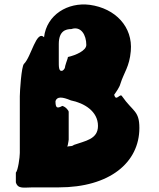

<svg xmlns="http://www.w3.org/2000/svg" viewBox="-20 -836 722 872"><path d="M247 -560V-636C247 -695 278 -704 304 -704C348 -719 372 -677 372 -632C372 -606 324 -585 288 -577C290 -575 282 -558 276 -536C276 -528 272 -520 264 -515C246 -509 247 -534 247 -560ZM302 -380C362 -368 425 -331 425 -264C425 -203 366 -196 316 -178C302 -166 284 -179 277 -160C277 -150 279 -169 279 -158C286 -156 292 -200 292 -202V-329C292 -333 279 -351 263 -355C238 -341 232 -347 232 -377C239 -398 262 -397 302 -380ZM247 15C477 15 613 -97 613 -255C613 -334 583 -329 535 -398C525 -417 507 -369 498 -408V-405C508 -419 523 -440 527 -456C543 -507 568 -533 574 -604C584 -714 504 -798 388 -814C288 -827 192 -769 180 -667C145 -701 122 -578 89 -546C77 -535 70 -418 70 -399V-141C70 -123 62 -62 52 -52V-8C61 24 90 15 129 15Z"/></svg>

Font: Hussar Przerywany
Style: Regular
Weight: 400
Foundry: Cannot Into Space Fonts
Version: Version 0.982